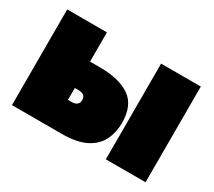

<svg xmlns="http://www.w3.org/2000/svg" viewBox="-105 -726 1025 921"><g transform="rotate(30 407.5 -265.0)"><path d="M35 0V-530H255V-368H310Q416 -368 475.5 -327.5Q535 -287 535 -189Q535 -137 514 -94Q493 -51 443.5 -25.5Q394 0 310 0ZM255 -156H274Q294 -156 304.5 -164.5Q315 -173 315 -189Q315 -207 304 -214.5Q293 -222 273 -222H255ZM555 0V-530H775V0Z"/></g></svg>

Font: Golos Text Black
Style: Regular
Weight: 900
Designer: A.Korolkova, Vitaly Kuzmin
Foundry: ParaType Ltd
Version: Version 2.004